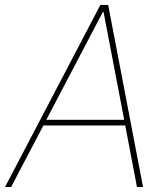

<svg xmlns="http://www.w3.org/2000/svg" viewBox="-33 -747 669 767"><path d="M11.4 0H-12.8L367.9 -727.3H399.1L538.4 0H514.2L467.3 -245.7H140.3ZM152 -268.5H463.1L380.7 -698.9H377.8Z"/></svg>

Font: Inter UI Thin
Style: Italic
Weight: 100
Italic angle: -9.39999°
Designer: Rasmus Andersson
Foundry: rsms
Version: 3.2;8d6f07862